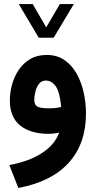

<svg xmlns="http://www.w3.org/2000/svg" viewBox="-20 -656 470 941"><path d="M169.9 -471.2 71.8 -636.2H140.1L206.5 -522L273.4 -636.2H341.8L243.2 -471.2ZM270 -5.9Q243.7 0 218.8 0Q129.9 0 79.1 -40.8Q28.3 -81.5 28.3 -164.1Q28.3 -202.6 39.1 -241.7Q49.8 -280.8 72 -313.7Q94.2 -346.7 128.2 -366.7Q162.1 -386.7 209 -386.7Q259.3 -386.7 295.7 -361.8Q332 -336.9 355.5 -295.2Q378.9 -253.4 390.1 -202.6Q401.4 -151.9 401.4 -100.6Q401.4 48.8 316.4 142.1Q231.4 235.4 69.8 265.1L25.9 152.8Q122.6 135.3 185.5 94.2Q248.5 53.2 270 -5.9ZM279.8 -131.8Q273.4 -204.1 253.4 -232.7Q233.4 -261.2 205.1 -261.2Q184.1 -261.2 171.6 -245.6Q159.2 -230 153.6 -207.8Q147.9 -185.5 147.9 -166.5Q147.9 -144 161.6 -134.5Q175.3 -125 221.2 -125Q251.5 -125 279.8 -131.8Z"/></svg>

Font: Vazir UI
Style: Bold-UI
Weight: 700
Designer: Saber Rastikerdar
Foundry: Saber Rastikerdar
Version: Version 30.1.0